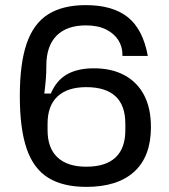

<svg xmlns="http://www.w3.org/2000/svg" viewBox="-20 -720 661 750"><path d="M317.2 10Q226 10 168.5 -25.5Q111 -61 84.2 -139Q57.4 -217 57.4 -345Q57.4 -472 84.2 -550Q111 -628 168 -664Q225 -700 315.2 -700Q420.2 -700 479.3 -652.8Q538.4 -605.6 557.4 -501.6H458.2V-507.2Q458.2 -537.8 442.1 -563.4Q426 -589 394.3 -604.9Q362.6 -620.8 315.2 -620.8Q241 -620.8 201 -580.6Q161 -540.4 161 -463.4V-455.6Q161 -437 159.3 -414.1Q157.6 -391.2 153.2 -354.6H178.6Q200 -405.6 241.4 -429.4Q282.8 -453.2 347 -453.2Q416.2 -453.2 466.3 -426.1Q516.4 -399 543 -348.1Q569.6 -297.2 569.6 -223.6Q569.6 -109.2 504.6 -49.6Q439.6 10 317.2 10ZM317 -68.8Q392.6 -68.8 431.1 -104.7Q469.6 -140.6 469.6 -211.6V-236.8Q469.6 -308.4 431.1 -344Q392.6 -379.6 317 -379.6Q243.8 -379.6 204.8 -343.4Q165.8 -307.2 165.8 -236.8V-211.6Q165.8 -141.2 204.8 -105Q243.8 -68.8 317 -68.8Z"/></svg>

Font: Mozilla Headline ExtraLight
Style: Regular
Weight: 200
Designer: Studio DRAMA
Foundry: Studio DRAMA
Version: Version 1.000